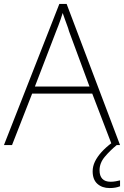

<svg xmlns="http://www.w3.org/2000/svg" viewBox="-20 -736 630 974"><path d="M548 0 448 -261H143L41 0H0L281 -716H318L589 0ZM330 -578Q327 -590 321.5 -604.5Q316 -619 310 -636Q304 -653 298 -670Q293 -654 287.5 -637.5Q282 -621 276 -606Q270 -591 265 -578L157 -297H434ZM485 128Q485 156 499 171Q513 186 541 186Q555 186 568 183.5Q581 181 589 179V209Q579 213 566 215.5Q553 218 536 218Q498 218 474 196.5Q450 175 450 133Q450 108 461.5 84Q473 60 494.5 36Q516 12 548 -12L572 0Q538 28 511.5 59.5Q485 91 485 128Z"/></svg>

Font: Noto Sans Armenian ExtraLight
Style: Regular
Weight: 250
Designer: Monotype Design Team
Foundry: Monotype Imaging Inc.
Version: Version 2.007